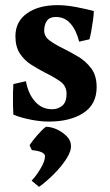

<svg xmlns="http://www.w3.org/2000/svg" viewBox="-20 -457 429 747"><path d="M183 -32Q206 -32 222.5 -46Q239 -60 239 -92Q239 -123 214 -140.5Q189 -158 156 -174Q129 -188 102 -205Q75 -222 57.5 -248.5Q40 -275 40 -316Q40 -373 85 -405Q130 -437 204 -437Q238 -437 279 -429Q320 -421 345 -414Q345 -402 342 -379.5Q339 -357 335 -335.5Q331 -314 328 -304L288 -295Q277 -339 254.5 -365Q232 -391 197 -391Q173 -391 162.5 -376Q152 -361 152 -338Q152 -315 173 -299.5Q194 -284 223 -270Q253 -255 283.5 -237Q314 -219 335 -191Q356 -163 356 -118Q356 -51 304.5 -17.5Q253 16 170 16Q136 16 97 8Q58 0 32 -11Q31 -22 30.5 -46.5Q30 -71 30.5 -95.5Q31 -120 32 -130L81 -141Q89 -94 115.5 -63Q142 -32 183 -32ZM159 36Q182 37 203.5 47.5Q225 58 240 73.5Q255 89 256 108Q258 130 238.5 160.5Q219 191 189.5 220.5Q160 250 132 270L103 246Q121 227 137 200Q155 171 155 151Q155 132 104 127L95 108Q106 91 125.5 68.5Q145 46 159 36Z"/></svg>

Font: Buenard
Style: Regular
Weight: 400
Version: Version 2.000